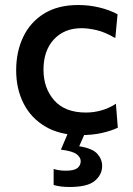

<svg xmlns="http://www.w3.org/2000/svg" viewBox="-20 -529 531 766"><path d="M301 10Q219 10 161.5 -23.8Q104 -57.5 74.2 -116Q44.5 -174.5 44.5 -248.5Q44.5 -323 72.8 -382Q101 -441 156.2 -475Q211.5 -509 292 -509Q336 -509 377.8 -498.8Q419.5 -488.5 449 -472L440 -377Q398 -401.5 364.5 -409Q331 -416.5 305.5 -416.5Q236.5 -416.5 195 -371.8Q153.5 -327 153.5 -251Q153.5 -177.5 196.2 -128.8Q239 -80 323 -80Q354 -80 384.2 -88.5Q414.5 -97 442.5 -115L450 -19.5Q425 -7.5 387.8 1.2Q350.5 10 301 10ZM258 217Q219.5 217 194 209V145Q200.5 147.5 213.8 149.8Q227 152 243 152Q275.5 152 288.8 141.5Q302 131 302 114Q302 99.5 286.5 86.8Q271 74 223 68L261 -21.5H320V0L296 54.5Q349 63 368.2 84.5Q387.5 106 387.5 133Q387.5 168 358.2 192.5Q329 217 258 217Z"/></svg>

Font: Heraclito Medium
Style: Regular
Weight: 500
Designer: Kostas Bartsokas (font) & Cristiano Sobral (main changes)
Foundry: Kostas Bartsokas (font) & Cristiano Sobral (main changes)
Version: Version 1.00;July 8, 2020;FontCreator 13.0.0.2655 64-bit